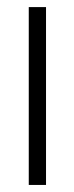

<svg xmlns="http://www.w3.org/2000/svg" viewBox="-20 -524 210 544"><path d="M61.5 0V-503.9H110.4V0Z"/></svg>

Font: Post No Bills Colombo
Style: Regular
Weight: 500
Designer: Kosala Senevirathne, Siva Puranthara, Lasantha Premarathna, Tharique Azeez
Foundry: Mooniak
Version: Version 1.220 ; ttfautohint (v1.5)